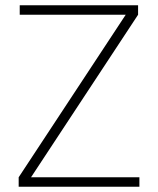

<svg xmlns="http://www.w3.org/2000/svg" viewBox="-20 -710 600 730"><path d="M98 -36 505 -654V-690H55V-654H458L51 -36V0H510V-36Z"/></svg>

Font: Exo 2 Extra Light
Style: Regular
Weight: 250
Designer: Natanael Gama
Version: Version 1.001;PS 001.001;hotconv 1.0.88;makeotf.lib2.5.64775